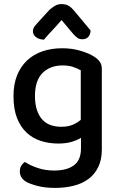

<svg xmlns="http://www.w3.org/2000/svg" viewBox="-20 -718 585 939"><path d="M376 -44Q357 -32 329.5 -24Q302 -16 264 -16Q220 -16 180.5 -28.5Q141 -41 111 -68.5Q81 -96 63.5 -140Q46 -184 46 -248Q46 -306 63.5 -349.5Q81 -393 112.5 -422.5Q144 -452 187.5 -467Q231 -482 284 -482Q333 -482 374.5 -469.5Q416 -457 442 -440Q459 -429 468.5 -415Q478 -401 478 -381V13Q478 63 460.5 99Q443 135 412.5 157.5Q382 180 340 190.5Q298 201 250 201Q199 201 162 191Q125 181 108 171Q77 152 77 121Q77 104 84 92.5Q91 81 102 74Q125 90 163 103Q201 116 244 116Q307 116 341.5 90.5Q376 65 376 8ZM279 -98Q313 -98 336 -108Q359 -118 375 -132V-374Q360 -383 338 -390.5Q316 -398 286 -398Q225 -398 188 -361Q151 -324 151 -249Q151 -208 161 -179Q171 -150 188 -132Q205 -114 228.5 -106Q252 -98 279 -98ZM281 -620Q257 -592 236 -570Q215 -548 195 -524Q171 -525 156 -536.5Q141 -548 141 -565Q141 -578 148.5 -588Q156 -598 169 -612L222 -670Q237 -683 250.5 -690.5Q264 -698 281 -698Q300 -698 313.5 -691Q327 -684 343 -665L423 -569Q423 -552 413 -539Q403 -526 382 -526Q368 -526 358.5 -533Q349 -540 339 -551Z"/></svg>

Font: Baloo 2 Medium
Style: Regular
Weight: 500
Designer: Sarang Kulkarni and Ek Type
Foundry: Ek Type
Version: Version 1.640;hotconv 1.0.111;makeotfexe 2.5.65597; ttfautoh